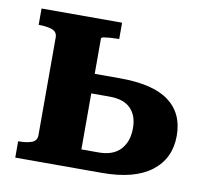

<svg xmlns="http://www.w3.org/2000/svg" viewBox="-63 -580 693 648"><g transform="rotate(10 283.5 -255.5)"><path d="M244 -66H302Q353 -66 378 -93.5Q403 -121 403 -166Q403 -210 379 -234Q355 -258 307 -258H228V-325H331Q444 -325 498.5 -284.5Q553 -244 553 -167Q553 -89 495 -44.5Q437 0 326 0H29V-56H30Q58 -56 75.5 -62.5Q93 -69 93 -88V-423Q93 -442 75.5 -448.5Q58 -455 30 -455H29V-511H305V-455H298Q288 -455 275 -454Q262 -453 253 -451.5Q244 -450 244 -446Z"/></g></svg>

Font: Roboto Serif 28pt SemiBold
Style: Regular
Weight: 600
Designer: Greg Gazdowicz
Foundry: Commercial Type
Version: Version 1.008